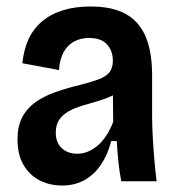

<svg xmlns="http://www.w3.org/2000/svg" viewBox="-20 -559 548 592"><path d="M171 13Q133 13 102 -3Q71 -19 52.5 -50.5Q34 -82 34 -130Q34 -169 48 -196.5Q62 -224 88 -243Q114 -262 151 -275Q188 -288 234 -299Q264 -307 284.5 -314.5Q305 -322 316.5 -335Q328 -348 328 -372Q328 -402 310 -422Q292 -442 254 -442Q229 -442 208.5 -431Q188 -420 176 -398Q164 -376 162 -343L49 -364Q53 -405 67.5 -437Q82 -469 108.5 -492Q135 -515 173 -527Q211 -539 259 -539Q327 -539 368.5 -515.5Q410 -492 429.5 -445Q449 -398 449 -327V-202Q449 -172 451 -136.5Q453 -101 456 -65.5Q459 -30 463 0H354Q348 -30 345 -60.5Q342 -91 340 -124H323Q312 -82 291.5 -51.5Q271 -21 241 -4Q211 13 171 13ZM218 -85Q235 -85 251 -91.5Q267 -98 281.5 -110.5Q296 -123 308 -141.5Q320 -160 329 -183L328 -288L356 -285Q342 -271 322 -262Q302 -253 279 -246.5Q256 -240 233 -233Q210 -226 192 -216Q174 -206 163 -190.5Q152 -175 152 -150Q152 -119 170.5 -102Q189 -85 218 -85Z"/></svg>

Font: Bricolage Grotesque SemiCondensed SemiBold
Style: Regular
Weight: 600
Width: 4
Designer: Mathieu Triay
Foundry: Atelier Triay
Version: Version 1.001;gftools[0.9.33.dev8+g029e19f]